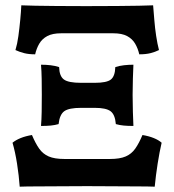

<svg xmlns="http://www.w3.org/2000/svg" viewBox="-20 -699 655 721"><path d="M54 2Q51 -40 44 -84.5Q37 -129 27 -163Q39 -173 57.5 -180.5Q76 -188 100 -192Q113 -161 127 -141Q141 -121 163 -111.5Q185 -102 222 -102H393Q430 -102 452 -111.5Q474 -121 488 -141Q502 -161 515 -192Q539 -188 557.5 -180.5Q576 -173 587 -163Q579 -129 572 -84.5Q565 -40 561 2Q536 1 494.5 1Q453 1 404.5 0.5Q356 0 307 0Q260 0 211 0.5Q162 1 121 1Q80 1 54 2ZM134 -226Q136 -249 136.5 -279Q137 -309 137 -343Q137 -375 136.5 -403.5Q136 -432 134 -456Q153 -456 170 -454Q187 -452 202 -447Q203 -413 220 -400.5Q237 -388 284 -388H336Q381 -388 396.5 -400.5Q412 -413 413 -447Q428 -452 445.5 -454Q463 -456 481 -456Q480 -432 479 -403.5Q478 -375 478 -343Q478 -309 479 -279Q480 -249 481 -226Q460 -226 444.5 -227.5Q429 -229 415 -233Q412 -269 395 -281.5Q378 -294 336 -294H284Q239 -294 221.5 -281.5Q204 -269 200 -233Q186 -229 170.5 -227.5Q155 -226 134 -226ZM112 -495Q88 -495 70.5 -499.5Q53 -504 38 -511Q45 -534 49 -563.5Q53 -593 56 -624Q59 -655 60 -679Q81 -678 113 -677.5Q145 -677 192 -676.5Q239 -676 303 -676Q373 -676 421 -676.5Q469 -677 501.5 -677.5Q534 -678 555 -679Q557 -655 559.5 -624Q562 -593 566.5 -563.5Q571 -534 577 -511Q563 -504 545.5 -499.5Q528 -495 503 -495Q498 -517 487.5 -535Q477 -553 457.5 -563.5Q438 -574 405 -574H210Q177 -574 157.5 -563.5Q138 -553 127.5 -535Q117 -517 112 -495Z"/></svg>

Font: Vollkorn
Style: Bold
Weight: 700
Designer: Friedrich Althausen
Foundry: Friedrich Althausen
Version: Version 5.000